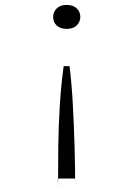

<svg xmlns="http://www.w3.org/2000/svg" viewBox="-20 -559 538 784"><path d="M264 -289Q273 -215 277.5 -130.5Q282 -46 284.5 40Q287 126 287 205V170H216L217 205Q217 126 218 38.5Q219 -49 224.5 -133.5Q230 -218 240 -289ZM252 -539Q278 -539 293 -525Q308 -511 308 -490Q308 -470 293.5 -455.5Q279 -441 252 -441Q227 -441 212 -454.5Q197 -468 197 -490Q197 -510 211.5 -524.5Q226 -539 252 -539Z"/></svg>

Font: Lexend Tera ExtraLight
Style: Regular
Weight: 250
Designer: Bonnie Shaver-Troup, Thomas Jockin
Foundry: Lexend
Version: Version 1.007